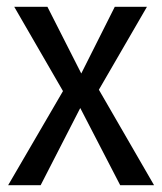

<svg xmlns="http://www.w3.org/2000/svg" viewBox="-20 -547 479 567"><path d="M435 0H335L217 -228L100 0H4L166 -278L22 -527H120L220 -330L319 -527H414L272 -282Z"/></svg>

Font: Fira Sans Condensed
Style: Regular
Weight: 400
Width: 3
Designer: bBox Type GmbH & Carrois Corporate GbR & Edenspiekermann AG
Foundry: bBox Type GmbH & Carrois Corporate GbR & Edenspiekermann AG
Version: Version 4.301